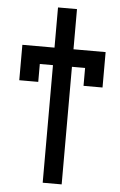

<svg xmlns="http://www.w3.org/2000/svg" viewBox="-62 -765 637 1023"><g transform="rotate(5 257.0 -254.0)"><path d="M34.2 -318.4V-507.8H206.1V-722.7H307.6V-507.8H479.5V-318.4H377.9V-414.1H307.6V214.8H206.1V-414.1H135.7V-318.4Z"/></g></svg>

Font: Giphurs Medium
Style: Regular
Weight: 500
Version: Version 0.920; ttfautohint (v1.8.4.7-5d5b)